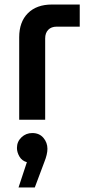

<svg xmlns="http://www.w3.org/2000/svg" viewBox="-20 -530 384 850"><path d="M65 0V-365Q65 -433 103.5 -471.5Q142 -510 210 -510H333V-412H231Q207 -412 193.5 -398Q180 -384 180 -360V0ZM62 300 99 188Q77 182 66 163Q55 144 55 125Q55 97 75 78Q95 59 123 59Q154 59 172 80Q190 101 190 129Q190 153 176 188L134 300Z"/></svg>

Font: MuseoModerno Thin Medium
Style: Regular
Weight: 500
Version: Version 1.003